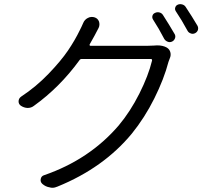

<svg xmlns="http://www.w3.org/2000/svg" viewBox="-20 -848 977 923"><path d="M411.1 -634.8Q410.2 -631.8 411.1 -629.9Q412.1 -627.9 415 -627.9H690.4Q706.1 -627.9 718.8 -628.9Q727.5 -629.9 735.4 -629.9Q763.7 -629.9 782.2 -619.1Q794.9 -611.3 798.8 -597.2Q802.7 -583 796.9 -569.3Q793 -559.6 790 -550.8Q768.6 -468.8 722.2 -375.5Q675.8 -282.2 613.3 -205.1Q477.5 -41 256.8 48.8Q244.1 54.7 231.4 54.7Q224.6 54.7 218.8 52.7Q199.2 49.8 183.6 36.1Q172.9 26.4 175.8 12.2Q178.7 -2 192.4 -5.9Q410.2 -81.1 550.8 -245.1Q606.4 -311.5 649.9 -397.9Q693.4 -484.4 710.9 -556.6Q711.9 -564.5 705.1 -564.5H373Q365.2 -564.5 361.3 -557.6Q266.6 -427.7 142.6 -338.9Q129.9 -329.1 113.3 -329.1Q112.3 -329.1 111.3 -329.1Q94.7 -330.1 80.1 -339.8Q69.3 -347.7 69.3 -360.4Q69.3 -375 82 -383.8Q153.3 -430.7 213.4 -493.2Q273.4 -555.7 307.1 -605.5Q340.8 -655.3 364.3 -704.1Q371.1 -716.8 379.9 -737.3Q386.7 -753.9 402.3 -761.7Q411.1 -766.6 420.9 -766.6Q427.7 -766.6 434.6 -764.6Q450.2 -759.8 456.1 -744.1Q458 -737.3 458 -730.5Q458 -721.7 454.1 -713.9Q451.2 -708 444.3 -695.3Q437.5 -682.6 434.6 -676.8Q424.8 -658.2 411.1 -634.8ZM715.8 -753.9Q711.9 -759.8 711.9 -766.6Q711.9 -769.5 712.9 -772.5Q715.8 -782.2 725.6 -786.1Q735.4 -791 746.6 -788.1Q757.8 -785.2 763.7 -775.4Q793.9 -728.5 819.3 -684.6Q825.2 -674.8 821.3 -664.1Q817.4 -653.3 807.6 -648.4Q801.8 -645.5 795.9 -645.5Q791 -645.5 786.1 -647.5Q775.4 -651.4 769.5 -661.1Q743.2 -711.9 715.8 -753.9ZM825.2 -793.9Q821.3 -799.8 821.3 -805.7Q821.3 -808.6 822.3 -811.5Q825.2 -821.3 834 -825.2Q839.8 -828.1 846.7 -828.1Q850.6 -828.1 854.5 -827.1Q866.2 -824.2 872.1 -815.4Q903.3 -768.6 929.7 -723.6Q932.6 -717.8 932.6 -711.9Q932.6 -708 931.6 -704.1Q927.7 -693.4 918 -688.5Q912.1 -685.5 906.2 -685.5Q901.4 -685.5 896.5 -687.5Q885.7 -691.4 880.9 -701.2Q853.5 -752 825.2 -793.9Z"/></svg>

Font: Gen Jyuu Gothic P Normal
Style: Regular
Weight: 300
Designer: [Source Han Sans]
Ryoko NISHIZUKA  (kana & ideographs); Paul D. Hunt (Latin, Greek & Cyrillic); Wenlong ZHANG  (bopomofo
Version: Version 1.002.20150607